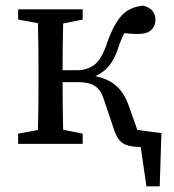

<svg xmlns="http://www.w3.org/2000/svg" viewBox="-20 -508 614 678"><path d="M382 -52 347 -156Q336 -191 315 -204.5Q294 -218 256 -218H201Q201 -178 201.5 -132.5Q202 -87 203 -50L272 -36V0H44V-36L114 -49Q115 -87 115.5 -131.5Q116 -176 116 -210V-265Q116 -299 115.5 -344Q115 -389 114 -426L44 -439V-475H272V-439L203 -425Q202 -388 201.5 -342Q201 -296 201 -260H252Q287 -260 313 -279Q339 -298 358 -356Q381 -422 409.5 -453Q438 -484 486 -488Q529 -477 529 -437Q528 -415 513.5 -401.5Q499 -388 466 -388Q452 -388 441 -389Q430 -390 419 -391Q414 -381 408.5 -368.5Q403 -356 398 -340Q385 -300 365.5 -276Q346 -252 317 -239Q364 -229 392 -203.5Q420 -178 436 -131L465 -49L550 -38L544 150H497L477 11H476Q436 11 415 -1.5Q394 -14 382 -52Z"/></svg>

Font: Source Serif Pro
Style: Regular
Weight: 400
Designer: Frank Grießhammer
Foundry: Adobe Systems Incorporated
Version: Version 3.001;hotconv 1.0.111;makeotfexe 2.5.65597